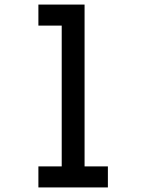

<svg xmlns="http://www.w3.org/2000/svg" viewBox="-20 -820 640 840"><path d="M250 0V-800H350V0ZM148 0V-92H452V0ZM148 -708V-800H302V-708Z"/></svg>

Font: Victor Mono
Style: Bold
Weight: 700
Monospace: yes
Designer: Rune Bjørnerås
Version: Version 1.561;gftools[0.9.30]